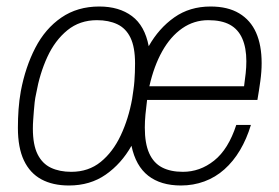

<svg xmlns="http://www.w3.org/2000/svg" viewBox="-20 -558 857 590"><path d="M192 12Q142 12 107 -7Q72 -26 53.5 -65Q35 -104 35 -165Q35 -194 37 -222Q39 -250 44 -278Q58 -352 88.5 -411Q119 -470 168.5 -504Q218 -538 285 -538Q346 -538 385.5 -508.5Q425 -479 437 -416Q468 -471 515.5 -504.5Q563 -538 627 -538Q680 -538 715 -517Q750 -496 767 -457.5Q784 -419 784 -364Q784 -338 780 -309Q776 -280 771 -251H432Q429 -228 427 -206.5Q425 -185 425 -166Q425 -117 438.5 -87Q452 -57 478 -43.5Q504 -30 542 -30Q568 -30 592 -38.5Q616 -47 638 -64.5Q660 -82 677 -109.5Q694 -137 706 -174H751Q738 -131 717.5 -96.5Q697 -62 669.5 -37.5Q642 -13 608 -0.5Q574 12 536 12Q474 12 435.5 -18Q397 -48 384 -110Q353 -55 305 -21.5Q257 12 192 12ZM199 -30Q252 -30 289.5 -60.5Q327 -91 351 -142Q375 -193 386 -254Q388 -268 390 -281.5Q392 -295 393 -308.5Q394 -322 394.5 -335.5Q395 -349 395 -363Q395 -413 381 -442Q367 -471 340.5 -483.5Q314 -496 278 -496Q225 -496 187 -465Q149 -434 125.5 -383Q102 -332 91 -270Q88 -257 86.5 -243.5Q85 -230 84 -216.5Q83 -203 82 -189.5Q81 -176 81 -163Q81 -113 95.5 -84Q110 -55 136.5 -42.5Q163 -30 199 -30ZM439 -293H730Q733 -314 735 -333Q737 -352 737 -370Q737 -411 724.5 -439.5Q712 -468 686.5 -482Q661 -496 620 -496Q576 -496 540 -471Q504 -446 478.5 -400.5Q453 -355 439 -293Z"/></svg>

Font: Archivo SemiCondensed Thin
Style: Italic
Weight: 250
Width: 4
Italic angle: -10°
Designer: Hector Gatti
Foundry: Omnibus-Type
Version: Version 2.001